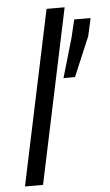

<svg xmlns="http://www.w3.org/2000/svg" viewBox="-53 -779 467 815"><g transform="rotate(-5 180.0 -371.5)"><path d="M20 0 177 -743H254L97 0ZM223 -444 272 -612 290 -688H360L343 -612L272 -444Z"/></g></svg>

Font: Saira SemiCondensed
Style: Italic
Weight: 400
Width: 4
Italic angle: -12°
Designer: Hector Gatti with collaboration of the Omnibus-Type team
Foundry: Omnibus-Type
Version: Version 1.101